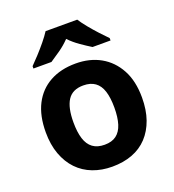

<svg xmlns="http://www.w3.org/2000/svg" viewBox="-140 -874 898 992"><g transform="rotate(-20 309.5 -378.0)"><path d="M574 -274Q574 -205.6 555.5 -153.1Q536.9 -100.5 502.5 -63.7Q468 -27 419 -8.5Q370 10 308.4 10Q251.2 10 202.6 -8.5Q154 -27 119 -63.5Q84 -100 64.5 -153Q45 -206 45 -274.2Q45 -364.7 77 -427.3Q109.1 -489.9 168.9 -522.9Q228.7 -556 311 -556Q388.4 -556 447.2 -523Q506 -490 540 -427.3Q574 -364.7 574 -274ZM197 -273.8Q197 -220 208.5 -183.5Q220 -147 245 -128.5Q270 -110 310 -110Q350 -110 374.5 -128.5Q399 -147 410.5 -183.5Q422 -220 422 -273.6Q422 -328 410.5 -364Q399 -400 374 -418Q349.1 -436 309.3 -436Q250 -436 223.5 -395.5Q197 -355 197 -273.8ZM397 -766Q411 -744 433.5 -716.5Q456 -689 480 -663Q504 -637 522 -619V-606H423Q397 -622 366 -643.5Q335 -665 309 -692Q283 -665 253 -644Q223 -623 197 -606H98V-619Q117 -638 140.5 -663.5Q164 -689 186.5 -716.5Q209 -744 223 -766Z"/></g></svg>

Font: Noto Sans Tamil
Style: Regular
Weight: 400
Designer: Jelle Bosma - Monotype Design Team
Foundry: Monotype Imaging Inc.
Version: Version 2.003